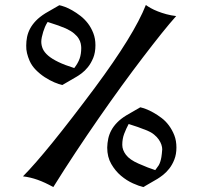

<svg xmlns="http://www.w3.org/2000/svg" viewBox="-20 -759 809 779"><path d="M502 -255.9Q491.7 -236.8 483.9 -216.3Q476.1 -195.8 476.1 -171.4Q476.1 -150.4 491.2 -130.6Q506.3 -110.8 542 -95.2Q583 -77.1 609.9 -68.8Q620.1 -82 623.8 -88.1Q627.4 -94.2 630.1 -102.3Q632.8 -110.4 634.8 -121.6Q636.7 -132.8 638.2 -153.3Q638.2 -161.6 634.8 -172.1Q631.3 -182.6 624 -193.1Q616.7 -203.6 605 -213.1Q593.3 -222.7 576.7 -229.5Q539.1 -244.6 502 -255.9ZM415 -160.2Q415.5 -179.2 419.2 -196.5Q422.9 -213.9 431.6 -230.2Q440.4 -246.6 455.1 -261.7Q469.7 -276.9 492.7 -291L549.3 -323.7Q557.6 -321.8 571.8 -316.7Q585.9 -311.5 602.3 -302.2Q618.7 -293 635.3 -280.5Q651.9 -268.1 665.3 -250Q678.7 -231.9 687.3 -210Q695.8 -188 695.8 -160.6Q695.8 -133.3 687.5 -112.1Q679.2 -90.8 667 -75.2Q654.8 -59.6 641.6 -49.3Q628.4 -39.1 618.7 -33.2L561.5 0Q544.4 -3.9 519.3 -15.1Q494.1 -26.4 470.9 -45.9Q447.8 -65.4 431.4 -93.8Q415 -122.1 415 -160.2ZM173.3 -669.9Q166.5 -659.2 162.6 -649.9Q158.7 -640.6 155.3 -629.9Q151.9 -619.1 149.7 -608.4Q147.5 -597.7 147.5 -589.8Q147.5 -574.7 153.8 -560.5Q160.2 -546.4 175.5 -533.2Q190.9 -520 216.6 -507.6Q242.2 -495.1 281.2 -482.9Q296.4 -502.4 303 -521Q309.6 -539.6 309.6 -564.5Q309.6 -572.3 307.6 -582Q305.7 -591.8 299.3 -602.3Q293 -612.8 280.5 -623.3Q268.1 -633.8 247.1 -643.6Q223.1 -654.3 173.3 -669.9ZM86.4 -574.2Q86.4 -591.8 89.8 -608.9Q93.3 -626 101.8 -642.3Q110.4 -658.7 125.5 -674.6Q140.6 -690.4 164.1 -705.1L220.7 -737.8Q229 -736.3 243.2 -731.2Q257.3 -726.1 273.4 -716.8Q289.6 -707.5 306.4 -694.6Q323.2 -681.6 336.7 -664.1Q350.1 -646.5 358.6 -624.5Q367.2 -602.5 367.2 -575.7Q367.2 -545.9 358.2 -523.9Q349.1 -502 336.7 -486.6Q324.2 -471.2 311 -461.4Q297.9 -451.7 290 -447.3L232.9 -414.1Q219.2 -417 200.2 -425Q181.2 -433.1 161.6 -445.8Q142.1 -458.5 125.5 -475.3Q108.9 -492.2 100.1 -512.2Q93.3 -527.8 89.6 -543.2Q85.9 -558.6 86.4 -574.2ZM73.2 -43.5Q120.6 -91.3 193.1 -180.7Q265.6 -270 364.7 -402.8Q523.9 -617.2 571.8 -738.8Q579.6 -732.9 591.8 -726.1Q604 -719.2 620.1 -712.9Q636.2 -706.5 655 -701.4Q673.8 -696.3 694.8 -693.8Q669.4 -665.5 635 -622.6Q600.6 -579.6 559.6 -525.9Q518.6 -472.2 473.1 -409.7Q427.7 -347.2 380.6 -279.3Q333.5 -211.4 286.6 -140.6Q239.7 -69.8 196.3 0Q162.1 -19 132.6 -29.5Q103 -40 73.2 -43.5Z"/></svg>

Font: MedievalSharp
Style: Regular
Weight: 500
Version: Version 1.0